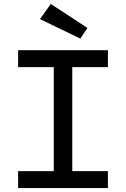

<svg xmlns="http://www.w3.org/2000/svg" viewBox="-20 -955 640 975"><path d="M72 -700V-614H253V-86H72V0H528V-86H347V-614H528V-700ZM388 -759 424 -813 238 -935 183 -858Z"/></svg>

Font: Kode Mono Medium
Style: Regular
Weight: 500
Monospace: yes
Designer: Isa Ozler
Foundry: Kadena LLC
Version: Version 1.206;gftools[0.9.28]